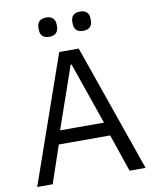

<svg xmlns="http://www.w3.org/2000/svg" viewBox="-96 -966 833 1038"><g transform="rotate(-10 320.5 -447.0)"><path d="M229 -788C263 -788 279 -807 279 -835V-847C279 -875 263 -894 229 -894C195 -894 179 -875 179 -847V-835C179 -807 195 -788 229 -788ZM415 -788C449 -788 465 -807 465 -835V-847C465 -875 449 -894 415 -894C381 -894 365 -875 365 -847V-835C365 -807 381 -788 415 -788ZM618 0 374 -698H267L23 0H108L178 -206H460L530 0ZM439 -280H198L316 -620H321Z"/></g></svg>

Font: LVC Sans
Style: Regular
Weight: 400
Designer: Mike Abbink, Paul van der Laan, Pieter van Rosmalen
Foundry: Bold Monday
Version: Version 3.0